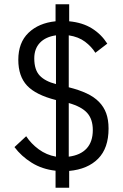

<svg xmlns="http://www.w3.org/2000/svg" viewBox="-20 -800 578 902"><path d="M490 -196Q490 -104 441 -54.5Q392 -5 305 3V82H241V2Q178 -5 129 -35.5Q80 -66 48 -109L103 -160Q126 -125 162 -98.5Q198 -72 243 -64V-330Q148 -354 107 -398Q66 -442 66 -519Q66 -600 114 -646Q162 -692 241 -700V-780H305V-700Q368 -694 412 -666.5Q456 -639 484 -595L428 -552Q410 -581 379.5 -604Q349 -627 303 -634V-390Q351 -378 386.5 -361.5Q422 -345 445 -321.5Q468 -298 479 -267.5Q490 -237 490 -196ZM141 -526Q141 -472 166.5 -445Q192 -418 243 -405V-634Q194 -627 167.5 -599Q141 -571 141 -526ZM416 -189Q416 -240 389.5 -269.5Q363 -299 303 -316V-64Q358 -71 387 -102.5Q416 -134 416 -189Z"/></svg>

Font: IBM Plex Sans Cond
Style: Regular
Weight: 400
Width: 3
Designer: Mike Abbink, Paul van der Laan, Pieter van Rosmalen
Foundry: Bold Monday
Version: Version 1.3